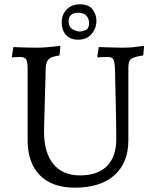

<svg xmlns="http://www.w3.org/2000/svg" viewBox="-20 -858 721 890"><path d="M327 12Q222 12 165 -45.5Q108 -103 108 -209V-540Q108 -572 101 -583Q94 -594 71 -594Q62 -594 49.5 -593Q37 -592 37 -592L35 -596L42 -640Q42 -640 62.5 -639Q83 -638 109.5 -637.5Q136 -637 155 -637Q171 -637 189.5 -638.5Q208 -640 224 -641.5Q240 -643 250 -644.5Q260 -646 260 -646L256 -601Q219 -596 206.5 -584.5Q194 -573 192 -544L184 -250Q184 -151 227 -98Q270 -45 351 -45Q433 -45 476 -88.5Q519 -132 519 -214Q519 -235 518.5 -274Q518 -313 517 -358.5Q516 -404 515 -445.5Q514 -487 513.5 -513.5Q513 -540 513 -540Q511 -575 504.5 -584.5Q498 -594 476 -594Q467 -594 450 -593Q433 -592 433 -592L431 -596L438 -640Q438 -640 450 -639.5Q462 -639 480 -638.5Q498 -638 517.5 -637.5Q537 -637 551 -637Q573 -637 595 -639Q617 -641 632.5 -643.5Q648 -646 648 -646L644 -601Q601 -595 588 -585Q575 -575 575 -544V-208Q575 -103 510 -45.5Q445 12 327 12ZM342 -674Q305 -674 285.5 -696.5Q266 -719 266 -754Q266 -790 289 -814Q312 -838 350 -838Q391 -838 409 -814.5Q427 -791 427 -762Q427 -728 405 -701Q383 -674 342 -674ZM349 -712Q361 -712 377 -718.5Q393 -725 393 -751Q393 -772 380 -785.5Q367 -799 342 -799Q320 -799 309 -788.5Q298 -778 298 -760Q298 -734 315.5 -723Q333 -712 349 -712Z"/></svg>

Font: Alegreya
Style: Regular
Weight: 400
Designer: Juan Pablo del Peral
Foundry: Huerta Tipografica
Version: Version 2.009